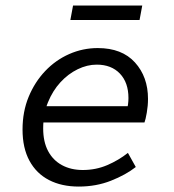

<svg xmlns="http://www.w3.org/2000/svg" viewBox="-20 -675 640 707"><path d="M270 12Q207 12 160.5 -12Q114 -36 88.5 -83Q63 -130 63 -198Q63 -264 85.5 -318.5Q108 -373 146.5 -413.5Q185 -454 235 -476Q285 -498 340 -498Q429 -498 477 -445Q525 -392 525 -311Q525 -286 520.5 -260Q516 -234 512 -224H122L132 -284H479L447 -269Q450 -280 451.5 -291.5Q453 -303 453 -314Q453 -371 421.5 -404Q390 -437 336 -437Q301 -437 266 -420Q231 -403 202.5 -372Q174 -341 156.5 -298Q139 -255 139 -202Q139 -153 157 -119Q175 -85 208 -67Q241 -49 285 -49Q333 -49 375 -67Q417 -85 451 -112L480 -60Q443 -31 388.5 -9.5Q334 12 270 12ZM239.1 -601.4 249 -654.6H503.8L493.9 -601.4Z"/></svg>

Font: SourceCodeVF
Style: Italic
Weight: 200
Italic angle: -11°
Monospace: yes
Designer: Paul D. Hunt, Teo Tuominen
Foundry: Adobe
Version: Version 1.026;hotconv 1.1.0;makeotfexe 2.6.0